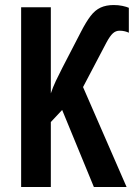

<svg xmlns="http://www.w3.org/2000/svg" viewBox="-20 -743 543 763"><path d="M432 -723Q451 -723 467 -719.5Q483 -716 492 -712V-613Q486 -616 476.5 -618.5Q467 -621 455 -621Q440 -621 428.5 -610.5Q417 -600 403 -574L310 -397L483 0H353L227 -306L182 -258V0H64V-714H182V-372Q190 -396 202 -421.5Q214 -447 228 -474L302 -617Q322 -656 340 -679.5Q358 -703 380 -713Q402 -723 432 -723Z"/></svg>

Font: Noto Sans Display ExtraCondensed SemiBold
Style: Regular
Weight: 600
Width: 2
Designer: Monotype Design Team
Foundry: Monotype Imaging Inc.
Version: Version 2.003